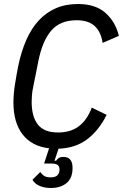

<svg xmlns="http://www.w3.org/2000/svg" viewBox="-20 -730 613 958"><path d="M342 108Q342 159 312 183.5Q282 208 234 208Q202 208 177.5 197.5Q153 187 142 167L181 128Q188 139 199.5 147Q211 155 233 155Q256 155 266.5 144.5Q277 134 277 116Q277 100 267.5 93Q258 86 235 86H200L225 10Q139 0 93 -59Q47 -118 47 -219Q47 -261 55 -311Q63 -361 71 -401Q86 -473 111 -530Q136 -587 172.5 -627Q209 -667 258 -688.5Q307 -710 369 -710Q457 -710 507 -665Q557 -620 573 -551L492 -516Q484 -571 452.5 -600Q421 -629 362 -629Q280 -629 235.5 -577Q191 -525 171 -423L146 -298Q141 -275 139.5 -256Q138 -237 138 -222Q138 -148 169 -108.5Q200 -69 269 -69Q333 -69 374 -100.5Q415 -132 438 -193L512 -157Q474 -80 415.5 -35.5Q357 9 272 12L252 72H260Q265 64 273 58.5Q281 53 297 53Q342 53 342 108Z"/></svg>

Font: IBM Plex Sans Cond Text
Style: Italic
Weight: 450
Width: 3
Italic angle: -11°
Designer: Mike Abbink, Paul van der Laan, Pieter van Rosmalen
Foundry: Bold Monday
Version: Version 1.3